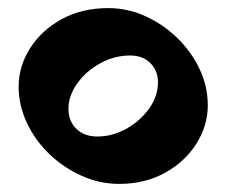

<svg xmlns="http://www.w3.org/2000/svg" viewBox="-20 -542 559 474"><path d="M274 -88Q226 -88 181.5 -108Q137 -128 102 -161.5Q67 -195 46.5 -238.5Q26 -282 26 -328Q26 -378 54 -422.5Q82 -467 132 -494.5Q182 -522 247 -522Q295 -522 339 -502Q383 -482 417.5 -448.5Q452 -415 472.5 -372Q493 -329 493 -282Q493 -232 465 -187.5Q437 -143 387.5 -115.5Q338 -88 274 -88ZM220 -205Q258 -205 292.5 -224.5Q327 -244 348.5 -274.5Q370 -305 370 -339Q370 -367 351.5 -386Q333 -405 301 -405Q263 -405 228 -386Q193 -367 171 -336.5Q149 -306 149 -273Q149 -243 168.5 -224Q188 -205 220 -205Z"/></svg>

Font: Noto Serif Devanagari Black
Style: Regular
Weight: 900
Designer: Universal Thirst, Indian Type Foundry and the Monotype Design Team
Foundry: Monotype Imaging Inc.
Version: Version 2.004; ttfautohint (v1.8.4.7-5d5b)